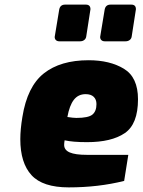

<svg xmlns="http://www.w3.org/2000/svg" viewBox="-20 -806 618 832"><path d="M68 -203Q68 -245 77 -299Q98 -431 170 -488Q242 -545 364 -545Q456 -545 517 -508Q578 -471 578 -376Q578 -268 520.5 -229Q463 -190 357 -190Q295 -190 260 -198Q258 -186 258 -178Q258 -156 282 -145.5Q306 -135 357 -135H536L518 -22Q406 6 278 6Q165 6 116.5 -47Q68 -100 68 -203ZM398 -355Q398 -375 386 -386.5Q374 -398 351 -398Q319 -398 300 -373.5Q281 -349 272 -299Q298 -295 311 -295Q363 -295 380.5 -309.5Q398 -324 398 -355ZM217 -646 236 -761Q239 -786 262 -786H352Q372 -786 372 -766L354 -650Q353 -639 345.5 -633Q338 -627 327 -627H237Q228 -627 222.5 -632Q217 -637 217 -646ZM414 -646 433 -761Q436 -786 459 -786H549Q569 -786 569 -766L551 -650Q550 -639 542.5 -633Q535 -627 524 -627H434Q425 -627 419.5 -632Q414 -637 414 -646Z"/></svg>

Font: Exo Black
Style: Italic
Weight: 900
Italic angle: -9°
Designer: Natanael Gama
Foundry: Natanael Gama
Version: Version 1.500; ttfautohint (v1.6)